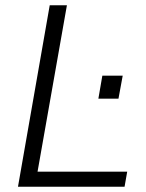

<svg xmlns="http://www.w3.org/2000/svg" viewBox="-20 -706 551 726"><path d="M48 0 168 -686H233L122 -57H461L451 0ZM352 -333 367 -420H444L428 -333Z"/></svg>

Font: Archivo SemiBold ExtraLight
Style: Italic
Weight: 250
Italic angle: -10°
Version: Version 2.001